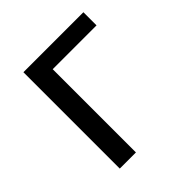

<svg xmlns="http://www.w3.org/2000/svg" viewBox="-153 -654 765 765"><g transform="rotate(-45 229.5 -271.5)"><path d="M92 -543H430V-469H183V0H92Z"/></g></svg>

Font: Kinto Sans
Style: Regular
Weight: 400
Designer: Authors: Ryoko NISHIZUKA  (kana & ideographs); Paul D. Hunt (Latin, Greek & Cyrillic); Wenlong ZHANG  (bopomofo); Sandol
Foundry: Adobe Systems Incorporated, ookami Inc.
Version: Version 0.001